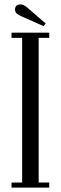

<svg xmlns="http://www.w3.org/2000/svg" viewBox="-20 -848 275 868"><path d="M176.8 -730 76.7 -774.4Q61.5 -781.2 54.7 -787.8Q47.9 -794.4 47.9 -806.2Q47.9 -815.9 54.4 -822Q61 -828.1 72.3 -828.1Q87.4 -828.1 103 -814L186.5 -741.7ZM32.2 0V-22.9H80.1V-676.8H32.2V-700.2H202.6V-676.8H154.8V-22.9H202.6V0Z"/></svg>

Font: Imbue
Style: Regular
Weight: 400
Designer: Tyler Finck
Foundry: Etcetera Type Company
Version: Version 0.910